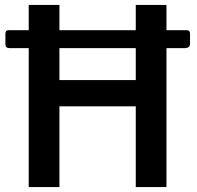

<svg xmlns="http://www.w3.org/2000/svg" viewBox="-20 -762 801 782"><path d="M750.5 -635.5C748.2 -637.8 745.3 -639 742 -639H658V-742H533V-639H222V-742H97V-639H14C6 -639 2 -634 2 -624V-582C2 -576.7 3.3 -572.7 6 -570C8.7 -567.3 13 -566 19 -566H97V0H222V-329H533V0H658V-566H732C746.7 -566 754 -572 754 -584V-626C754 -630 752.8 -633.2 750.5 -635.5ZM533 -566V-436H222V-566Z"/></svg>

Font: Morrison SemiBold
Style: Regular
Weight: 600
Designer: Pablo Impallari, Rodrigo Fuenzalida (Modified by Dan O. Williams)
Version: Version 0.030; ttfautohint (v1.8.1)